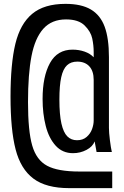

<svg xmlns="http://www.w3.org/2000/svg" viewBox="-20 -787 640 994"><path d="M34.5 -286.5Q34.5 -456 59.5 -559.8Q84.5 -663.5 146.5 -715.2Q208.5 -767 319 -767Q401 -767 450.2 -738Q499.5 -709 521.8 -648.8Q544 -588.5 544 -491V-125Q544 -101.5 549 -61.2Q554 -21 559 0H480L470 -55Q460 -28 427.8 -11Q395.5 6 358 6Q303.5 6 268.2 -32.8Q233 -71.5 216.8 -135Q200.5 -198.5 200.5 -274.5Q200.5 -391.5 238.8 -460.8Q277 -530 355.5 -530Q389 -530 418 -519.8Q447 -509.5 465 -490.5V-518Q465 -552 457.5 -587.8Q450 -623.5 418.2 -655Q386.5 -686.5 322 -686.5Q247.5 -686.5 204.2 -638Q161 -589.5 143 -496.2Q125 -403 125 -258.5Q125 -108.5 146.8 -33.5Q168.5 41.5 224 71.2Q279.5 101 391 101H561V187H339Q218.5 187 152.8 137.5Q87 88 60.8 -13.5Q34.5 -115 34.5 -286.5ZM465 -163V-373.5Q465 -419 442.5 -443.5Q420 -468 380 -468Q347 -468 326.8 -449Q306.5 -430 297 -387.2Q287.5 -344.5 287.5 -271.5Q287.5 -193.5 298 -147.2Q308.5 -101 328.5 -81Q348.5 -61 378.5 -61Q409 -61 428.5 -78Q448 -95 456.5 -118.5Q465 -142 465 -163Z"/></svg>

Font: JuliaMono Latin
Style: Regular
Weight: 400
Monospace: yes
Designer: cormullion
Foundry: corm
Version: Version 0.049; ttfautohint (v1.8.4)